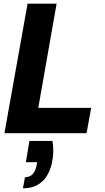

<svg xmlns="http://www.w3.org/2000/svg" viewBox="-20 -720 566 1038"><path d="M4 0 129 -700H286L187 -137H473L448 0ZM104 298 115 238Q141 238 156.5 221.5Q172 205 178 173L181 157H120L139 42H263Q266 55 267 68.5Q268 82 268 95Q268 126 260.5 161.5Q253 197 235 228Q217 259 185 278.5Q153 298 104 298Z"/></svg>

Font: Rethink Sans ExtraBold
Style: Italic
Weight: 800
Italic angle: -10°
Designer: The Rethink Sans project authors (Hans Thiessen). DM Sans designed by Colophon Foundry.
Foundry: Rethink Communications LLC
Version: Version 1.001